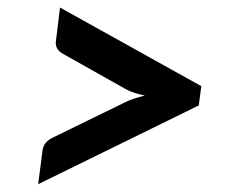

<svg xmlns="http://www.w3.org/2000/svg" viewBox="-20 -589 636 505"><path d="M509.5 -362.4 502.8 -311.7 80.4 -104.5 91.9 -193.5Q94.4 -214.7 117.4 -226.4L306.4 -318.7Q318.1 -324.9 332.1 -329.4Q346.1 -334 360.8 -337.6Q347.1 -340.7 334.1 -344.7Q321.1 -348.7 310.4 -354.8L144.9 -447.8Q124.4 -459.5 127 -480.6L137.9 -569.1Z"/></svg>

Font: Aleo
Style: Italic
Weight: 400
Italic angle: -7°
Designer: Alessio Laiso
Foundry: Alessio Laiso
Version: Version 2.001;gftools[0.9.29]